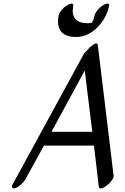

<svg xmlns="http://www.w3.org/2000/svg" viewBox="-20 -1001 690 1059"><path d="M581.9 -968Q568.9 -911 535.3 -870Q473.8 -795 395 -797Q282.2 -800 303.4 -917Q305.4 -928 318.9 -944.5Q332.3 -961 346 -969.5Q359.8 -978 368 -980Q386.4 -985 384 -969Q366.9 -876 457.6 -873Q474.5 -872 486.9 -876Q496.3 -892 500.4 -911Q504.6 -930 518.5 -946Q532.4 -962 545.6 -970.5Q558.9 -979 567.5 -980.5Q576.1 -982 579.8 -978.5Q583.5 -975 581.9 -968ZM50.8 14 443.7 -706 476.8 -741Q516.9 -776 519.7 -751L606.7 -31Q607.9 -22 596.5 -6Q585.1 10 568.5 22.5Q551.9 35 539.2 37.5Q526.5 40 525.3 31L498.3 -198Q497.3 -198 495.3 -198H222.3L121.2 -14Q112.9 1 97.1 15.5Q81.4 30 66.9 35.5Q52.4 41 47.5 34.5Q42.6 28 50.8 14ZM489 -274 447.5 -612 264 -274Z"/></svg>

Font: Kavivanar
Style: Regular
Weight: 400
Designer: Tharique Azeez
Foundry: Tharique Azeez
Version: Version 1.88